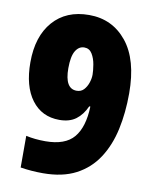

<svg xmlns="http://www.w3.org/2000/svg" viewBox="-83 -787 688 860"><g transform="rotate(10 261.0 -357.0)"><path d="M490 -409Q490 -321 473.5 -245Q457 -169 419.5 -111.5Q382 -54 321 -22Q260 10 171 10Q146 10 119.5 8Q93 6 69 2V-142Q109 -133 157 -133Q247 -133 286.5 -180Q326 -227 329 -321H324Q306 -281 277 -259.5Q248 -238 202 -238Q122 -238 76 -299.5Q30 -361 30 -470Q30 -588 89.5 -656Q149 -724 253 -724Q359 -724 424.5 -643Q490 -562 490 -409ZM257 -577Q232 -577 217 -552Q202 -527 202 -473Q202 -380 256 -380Q276 -380 288.5 -393.5Q301 -407 307.5 -426.5Q314 -446 314 -463Q314 -481 309.5 -508.5Q305 -536 292.5 -556.5Q280 -577 257 -577Z"/></g></svg>

Font: Noto Sans Ethiopic Condensed Black
Style: Regular
Weight: 900
Width: 3
Designer: Monotype Design Team
Foundry: Monotype Imaging Inc.
Version: Version 2.102; ttfautohint (v1.8.4.7-5d5b)